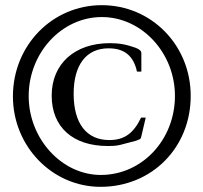

<svg xmlns="http://www.w3.org/2000/svg" viewBox="-20 -705 787 743"><path d="M544 -250H526C497 -189 461 -163 403 -163C315 -163 265 -227 265 -342C265 -454 314 -518 400 -518C461 -518 497 -489 510 -428H527V-499C527 -508 520 -514 505 -520C469 -533 441 -538 405 -538C269 -538 180 -458 180 -335C180 -213 262 -140 397 -140C425 -140 435 -141 463 -149C506 -160 510 -161 515 -164C524 -167 525 -168 527 -178ZM718 -334C718 -530 566 -685 374 -685C182 -685 30 -529 30 -332C30 -139 182 18 369 18C568 18 718 -134 718 -334ZM657 -334C657 -164 530 -28 370 -28C219 -28 91 -168 91 -333C91 -501 219 -639 374 -639C529 -639 657 -500 657 -334Z"/></svg>

Font: STIXGeneral
Style: Bold Italic
Weight: 700
Italic angle: -16.33°
Designer: MicroPress Inc., with final additions and corrections provided by Coen Hoffman, Elsevier (retired)
Version: Version 1.1.0